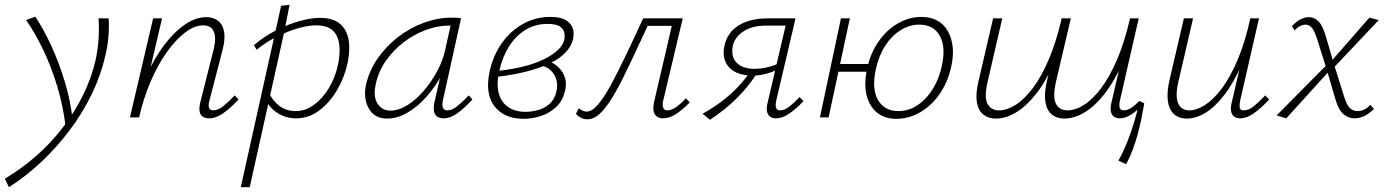

<svg xmlns="http://www.w3.org/2000/svg" viewBox="-73 -486 5740 795"><path d="M-36 289 -53 254Q16 213 77 159.5Q138 106 187.5 41.5Q237 -23 271.5 -93.5Q306 -164 323 -238Q332 -280 335 -323Q338 -366 335 -410H377Q379 -372 376 -334.5Q373 -297 364 -259Q346 -178 308.5 -99.5Q271 -21 217.5 50.5Q164 122 99.5 183Q35 244 -36 289ZM199 42Q189 -46 164 -128.5Q139 -211 105 -281.5Q71 -352 35 -403L73 -417Q108 -365 140 -295Q172 -225 196 -145.5Q220 -66 228 15Z M793 4Q777 4 766.5 -3Q756 -10 753.5 -24.5Q751 -39 756 -61L812 -283Q823 -328 812.5 -354.5Q802 -381 768 -381Q732 -381 693 -351Q654 -321 617 -269Q580 -217 550.5 -148Q521 -79 503 0H474Q497 -91 531 -167.5Q565 -244 606.5 -299Q648 -354 693 -384.5Q738 -415 780 -415Q811 -415 830.5 -399.5Q850 -384 855 -354Q860 -324 849 -281L794 -69Q789 -51 792.5 -40Q796 -29 810 -29Q830 -29 851.5 -46.5Q873 -64 899 -91L915 -74Q881 -38 851 -17Q821 4 793 4ZM465 0 561 -410H598L502 0Z M924 289 1091 -462 1126 -466 1103 -350 961 289ZM1153 4Q1121 4 1094.5 -8Q1068 -20 1049.5 -40Q1031 -60 1022 -86L1040 -103Q1055 -70 1083 -48Q1111 -26 1152 -26Q1191 -26 1226 -51Q1261 -76 1288 -120Q1315 -164 1327 -220Q1342 -298 1320.5 -339.5Q1299 -381 1237 -381Q1213 -381 1183 -374.5Q1153 -368 1120 -355Q1087 -342 1053.5 -323.5Q1020 -305 990 -280L978 -299Q1022 -336 1071.5 -361Q1121 -386 1168 -399Q1215 -412 1252 -412Q1303 -412 1332 -389.5Q1361 -367 1369.5 -326Q1378 -285 1367 -228Q1354 -167 1323.5 -114.5Q1293 -62 1249.5 -29Q1206 4 1153 4Z M1530 5Q1478 5 1454.5 -36Q1431 -77 1442 -133Q1455 -192 1490 -243Q1525 -294 1575 -332.5Q1625 -371 1682.5 -392Q1740 -413 1796 -413Q1808 -413 1818 -412.5Q1828 -412 1836 -410L1761 -71Q1752 -29 1780 -29Q1799 -29 1820.5 -46.5Q1842 -64 1868 -91L1883 -74Q1849 -37 1820 -16.5Q1791 4 1764 4Q1748 4 1737.5 -3Q1727 -10 1724 -25Q1721 -40 1726 -63L1767 -243L1794 -277Q1783 -226 1756 -176Q1729 -126 1692.5 -85Q1656 -44 1614 -19.5Q1572 5 1530 5ZM1544 -28Q1578 -28 1614.5 -51Q1651 -74 1682.5 -111Q1714 -148 1737.5 -192Q1761 -236 1770 -278L1796 -395L1816 -378Q1811 -379 1802 -379.5Q1793 -380 1785 -380Q1738 -380 1689 -361.5Q1640 -343 1597 -310Q1554 -277 1523 -231.5Q1492 -186 1482 -133Q1472 -85 1490.5 -56.5Q1509 -28 1544 -28Z M2095 6Q2015 6 1974.5 -46Q1934 -98 1955 -193Q1970 -259 2006 -309Q2042 -359 2093.5 -387.5Q2145 -416 2205 -416Q2249 -416 2271 -402Q2293 -388 2299 -367.5Q2305 -347 2300 -325Q2293 -294 2268 -268Q2243 -242 2202.5 -223Q2162 -204 2107.5 -190Q2053 -176 1986 -168L1984 -192Q2108 -205 2181 -241.5Q2254 -278 2264 -323Q2266 -333 2264 -348.5Q2262 -364 2246.5 -375.5Q2231 -387 2194 -387Q2142 -387 2101.5 -361.5Q2061 -336 2034 -292.5Q2007 -249 1995 -195Q1982 -141 1991.5 -102.5Q2001 -64 2030 -43.5Q2059 -23 2103 -23Q2127 -23 2154 -30Q2181 -37 2202.5 -56Q2224 -75 2231 -108Q2237 -134 2230.5 -156.5Q2224 -179 2207.5 -194.5Q2191 -210 2166 -215L2192 -234Q2209 -230 2224.5 -219.5Q2240 -209 2251.5 -193.5Q2263 -178 2268 -157.5Q2273 -137 2267 -112Q2258 -70 2231 -44Q2204 -18 2167.5 -6Q2131 6 2095 6Z M2359 8Q2344 8 2330.5 0.5Q2317 -7 2312 -16L2324 -38Q2330 -32 2338.5 -28Q2347 -24 2356 -24Q2378 -24 2403 -53Q2428 -82 2456.5 -134.5Q2485 -187 2518.5 -257Q2552 -327 2590 -410H2732L2726 -379H2609Q2572 -301 2539.5 -231Q2507 -161 2477 -107Q2447 -53 2418 -22.5Q2389 8 2359 8ZM2672 4Q2658 4 2647.5 -3Q2637 -10 2633.5 -25Q2630 -40 2636 -67L2716 -410H2754L2673 -69Q2669 -51 2673 -40Q2677 -29 2690 -29Q2709 -29 2729.5 -44.5Q2750 -60 2767 -79L2783 -62Q2757 -35 2728.5 -15.5Q2700 4 2672 4Z M3139 4Q3126 4 3116 -3Q3106 -10 3103 -24Q3100 -38 3105 -59L3180 -380H3099Q3043 -380 3006.5 -357Q2970 -334 2961 -295Q2953 -249 2978.5 -225Q3004 -201 3051 -201Q3078 -201 3106.5 -208Q3135 -215 3161 -227L3156 -203Q3128 -188 3099.5 -180.5Q3071 -173 3042 -173Q3013 -173 2988.5 -181Q2964 -189 2948 -205Q2932 -221 2926 -244.5Q2920 -268 2927 -298Q2939 -352 2986 -381Q3033 -410 3106 -410H3221L3141 -69Q3137 -51 3140.5 -40Q3144 -29 3157 -29Q3175 -29 3194.5 -44Q3214 -59 3238 -84L3254 -67Q3222 -34 3194 -15Q3166 4 3139 4ZM2867 10 2836 -15Q2900 -50 2950 -94.5Q3000 -139 3035 -191L3060 -181Q3025 -126 2977 -78.5Q2929 -31 2867 10Z M3322 0 3409 -410H3446L3358 0ZM3380 -189 3386 -221H3539L3532 -189ZM3638 6Q3589 6 3557.5 -20.5Q3526 -47 3515 -93Q3504 -139 3517 -200Q3531 -266 3565 -314.5Q3599 -363 3645.5 -389.5Q3692 -416 3742 -416Q3780 -416 3807.5 -401Q3835 -386 3851 -358.5Q3867 -331 3871.5 -294Q3876 -257 3866 -212Q3853 -149 3819.5 -99.5Q3786 -50 3738.5 -22Q3691 6 3638 6ZM3647 -26Q3690 -26 3727 -51Q3764 -76 3790.5 -119.5Q3817 -163 3827 -215Q3844 -291 3818.5 -337.5Q3793 -384 3733 -384Q3693 -384 3656 -361Q3619 -338 3592 -296Q3565 -254 3553 -197Q3536 -116 3563 -71Q3590 -26 3647 -26Z M4334 5Q4304 5 4283 -11.5Q4262 -28 4256 -61.5Q4250 -95 4261 -147L4323 -410H4361L4300 -150Q4285 -85 4299 -57Q4313 -29 4347 -29Q4380 -29 4416 -52Q4452 -75 4487.5 -122.5Q4523 -170 4553.5 -242Q4584 -314 4606 -410H4633Q4609 -301 4573.5 -222.5Q4538 -144 4497.5 -93.5Q4457 -43 4415 -19Q4373 5 4334 5ZM4051 5Q4020 5 3999 -11.5Q3978 -28 3972 -61.5Q3966 -95 3978 -147L4039 -410H4077L4017 -150Q4001 -85 4015.5 -57Q4030 -29 4064 -29Q4096 -29 4132.5 -52Q4169 -75 4204.5 -122.5Q4240 -170 4270.5 -242Q4301 -314 4323 -410H4350Q4325 -301 4290 -222.5Q4255 -144 4214 -93.5Q4173 -43 4131.5 -19Q4090 5 4051 5ZM4590 194 4558 179Q4579 141 4595 100.5Q4611 60 4623 20Q4635 -20 4643 -56L4665 -58Q4660 -29 4653.5 3.5Q4647 36 4638 69Q4629 102 4617 134Q4605 166 4590 194ZM4564 4Q4549 4 4539 -3.5Q4529 -11 4526.5 -25.5Q4524 -40 4529 -61L4610 -410H4642L4564 -69Q4560 -50 4563.5 -39.5Q4567 -29 4581 -29Q4595 -29 4611 -39.5Q4627 -50 4645 -68L4665 -58Q4637 -29 4612 -12.5Q4587 4 4564 4Z M4841 5Q4819 5 4801.5 -4Q4784 -13 4773.5 -32Q4763 -51 4761.5 -81Q4760 -111 4769 -153L4829 -410H4867L4808 -155Q4792 -91 4804.5 -60Q4817 -29 4852 -29Q4882 -29 4917 -51.5Q4952 -74 4987 -121Q5022 -168 5052.5 -240.5Q5083 -313 5104 -410H5128Q5104 -302 5070 -223Q5036 -144 4997 -93.5Q4958 -43 4918.5 -19Q4879 5 4841 5ZM5062 4Q5047 4 5037 -3.5Q5027 -11 5024.5 -25.5Q5022 -40 5027 -61L5108 -410H5140L5062 -69Q5058 -48 5061 -38.5Q5064 -29 5077 -29Q5098 -29 5119 -46.5Q5140 -64 5166 -91L5182 -74Q5149 -38 5119 -17Q5089 4 5062 4Z M5535 4Q5511 4 5490 -13Q5469 -30 5454 -83L5420 -200L5384 -314Q5370 -359 5358.5 -371.5Q5347 -384 5333 -384Q5322 -384 5310.5 -378.5Q5299 -373 5288 -360L5276 -377Q5293 -396 5311 -405.5Q5329 -415 5347 -415Q5369 -415 5387 -397Q5405 -379 5420 -325L5448 -228L5490 -94Q5503 -50 5517 -38Q5531 -26 5546 -26Q5561 -26 5575 -32Q5589 -38 5601 -52L5616 -35Q5594 -13 5574 -4.5Q5554 4 5535 4ZM5253 4 5213 -8 5427 -224 5438 -200ZM5444 -200 5432 -224 5597 -413 5636 -403Z"/></svg>

Font: Ysabeau ExtraLight
Style: Italic
Weight: 250
Italic angle: -12°
Version: Version 2.000;gftools[0.9.27.dev2+g8671c4b]